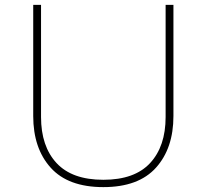

<svg xmlns="http://www.w3.org/2000/svg" viewBox="-20 -750 846 786"><path d="M116 -275V-730H148V-271Q148 -151 211.5 -82.5Q275 -14 403 -14Q531 -14 594.5 -82.5Q658 -151 658 -271V-730H690V-275Q690 -143 618.5 -63.5Q547 16 403 16Q259 16 187.5 -63.5Q116 -143 116 -275Z"/></svg>

Font: Sora Thin
Style: Regular
Weight: 32
Designer: Jonathan Barnbrook, Julián Moncada
Foundry: Barnbrook Fonts
Version: Version 2.000